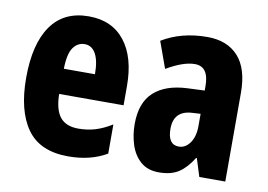

<svg xmlns="http://www.w3.org/2000/svg" viewBox="-65 -661 1078 772"><g transform="rotate(10 473.5 -275.0)"><path d="M240 -559Q335 -559 387 -493Q439 -427 439 -309V-231H176Q177 -167 201 -137Q225 -107 276 -107Q312 -107 344 -116.5Q376 -126 412 -148V-29Q346 10 255 10Q139 10 86.5 -64Q34 -138 34 -272Q34 -410 86 -484.5Q138 -559 240 -559ZM243 -446Q214 -446 196 -420.5Q178 -395 177 -334H304Q304 -389 288 -417.5Q272 -446 243 -446Z M724 -560Q805 -560 850 -510.5Q895 -461 895 -362V0H789L766 -73H763Q737 -31 706 -10.5Q675 10 625 10Q579 10 550.5 -15Q522 -40 509 -80Q496 -120 496 -165Q496 -252 543.5 -295.5Q591 -339 680 -343L750 -346V-364Q750 -444 693 -444Q646 -444 578 -404L539 -512Q618 -560 724 -560ZM716 -249Q641 -245 641 -171Q641 -106 686 -106Q713 -106 731.5 -132Q750 -158 750 -201V-251Z"/></g></svg>

Font: Noto Sans ExtraCondensed ExtraBold
Style: Regular
Weight: 800
Width: 2
Designer: Monotype Design Team
Foundry: Monotype Imaging Inc.
Version: Version 2.013; ttfautohint (v1.8.4.7-5d5b)